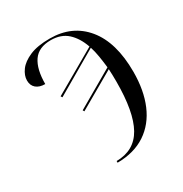

<svg xmlns="http://www.w3.org/2000/svg" viewBox="-170 -855 951 996"><g transform="rotate(-30 305.5 -357.0)"><path d="M249 0Q356 -1 405 -88.5Q454 -176 454 -357Q454 -396 452 -433L233 -307L228 -316L451 -445Q447 -481 441.5 -514.5Q436 -548 427 -576L171 -427L165 -436L424 -585Q403 -645 365 -679.5Q327 -714 266 -714Q193 -714 160.5 -667Q128 -620 128 -531Q94 -531 74.5 -547.5Q55 -564 55 -594Q55 -624 77 -654Q99 -684 145.5 -704Q192 -724 266 -724Q400 -724 478 -629Q556 -534 556 -358Q556 -247 521 -164.5Q486 -82 417.5 -36.5Q349 9 249 10Z"/></g></svg>

Font: Noto Serif Display SemiCondensed
Style: Regular
Weight: 400
Width: 4
Designer: Monotype Design Team
Foundry: Monotype Imaging Inc.
Version: Version 2.009